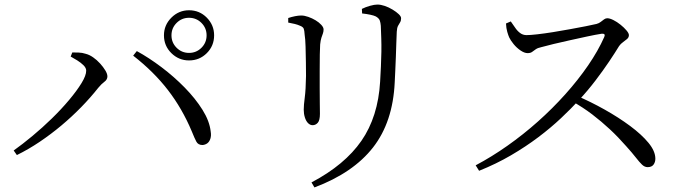

<svg xmlns="http://www.w3.org/2000/svg" viewBox="-20 -766 3020 842"><path d="M809 -501Q764 -501 731.5 -533Q699 -565 699 -611Q699 -656 731.5 -688.5Q764 -721 809 -721Q855 -721 887 -688.5Q919 -656 919 -611Q919 -565 887 -533Q855 -501 809 -501ZM40 -106Q78 -133 122 -169.5Q166 -206 207.5 -246.5Q249 -287 283 -327.5Q317 -368 337.5 -401.5Q358 -435 358 -456Q358 -468 346.5 -479.5Q335 -491 319 -501Q303 -511 290 -518L297 -536Q309 -536 325 -535.5Q341 -535 356 -530Q372 -526 388.5 -514.5Q405 -503 419 -487.5Q433 -472 442 -457Q451 -442 451 -431Q451 -417 438 -407.5Q425 -398 411 -381Q377 -338 336 -296Q295 -254 249 -215.5Q203 -177 154 -144Q105 -111 54 -86ZM868 -130Q849 -130 841 -145Q833 -160 821 -190Q779 -290 716.5 -371Q654 -452 564 -522L580 -542Q633 -513 688 -471.5Q743 -430 790 -382Q837 -334 868 -284.5Q899 -235 904 -189Q907 -171 902.5 -157.5Q898 -144 889 -137.5Q880 -131 868 -130ZM809 -534Q841 -534 863.5 -556.5Q886 -579 886 -611Q886 -643 863.5 -665.5Q841 -688 809 -688Q777 -688 754.5 -665.5Q732 -643 732 -611Q732 -579 754.5 -556.5Q777 -534 809 -534Z M1346 34Q1492 -43 1565 -148.5Q1638 -254 1647 -408Q1649 -442 1650.5 -475Q1652 -508 1652.5 -539Q1653 -570 1652 -598.5Q1651 -627 1650 -653Q1649 -666 1645.5 -676Q1642 -686 1628 -694Q1620 -698 1603.5 -701.5Q1587 -705 1568 -707L1567 -727Q1583 -735 1602.5 -740.5Q1622 -746 1635 -746Q1650 -746 1667.5 -740Q1685 -734 1701.5 -724Q1718 -714 1728.5 -704Q1739 -694 1739 -686Q1739 -675 1734.5 -668Q1730 -661 1725.5 -652.5Q1721 -644 1720 -627Q1719 -605 1718 -576Q1717 -547 1716 -516.5Q1715 -486 1713.5 -457Q1712 -428 1711 -405Q1703 -231 1616 -119.5Q1529 -8 1359 56ZM1351 -217Q1340 -217 1331 -226Q1322 -235 1317 -251Q1312 -267 1312 -285Q1312 -305 1316.5 -338.5Q1321 -372 1322 -433Q1322 -457 1321.5 -492.5Q1321 -528 1320 -562Q1319 -596 1316 -614Q1315 -632 1312 -640Q1309 -648 1296 -653Q1285 -658 1272.5 -661Q1260 -664 1244 -667V-687Q1259 -692 1274 -695Q1289 -698 1301 -698Q1315 -698 1332 -692Q1349 -686 1364 -677Q1379 -668 1389 -657Q1399 -646 1399 -637Q1399 -627 1396 -619Q1393 -611 1389.5 -600.5Q1386 -590 1384 -571Q1383 -558 1382.5 -527Q1382 -496 1382 -457Q1382 -418 1382 -379Q1382 -340 1382.5 -309.5Q1383 -279 1383 -267Q1383 -238 1373.5 -227.5Q1364 -217 1351 -217Z M2066 -41Q2136 -78 2205.5 -127Q2275 -176 2339 -233Q2403 -290 2459 -352.5Q2515 -415 2559 -479Q2603 -543 2630 -604Q2637 -620 2618 -618Q2592 -614 2555 -606Q2518 -598 2479.5 -589.5Q2441 -581 2407.5 -573Q2374 -565 2353 -559Q2338 -556 2329 -549.5Q2320 -543 2313 -538Q2306 -533 2294 -533Q2280 -533 2263 -544.5Q2246 -556 2232.5 -572.5Q2219 -589 2213 -602Q2209 -611 2204.5 -626.5Q2200 -642 2199 -663L2220 -672Q2229 -660 2238.5 -645.5Q2248 -631 2260.5 -621.5Q2273 -612 2289 -612Q2305 -612 2336 -615.5Q2367 -619 2404.5 -625Q2442 -631 2480 -638Q2518 -645 2549 -651Q2580 -657 2596 -661Q2607 -664 2614.5 -670Q2622 -676 2629 -681Q2636 -686 2643 -686Q2654 -686 2670 -678Q2686 -670 2701.5 -657.5Q2717 -645 2727.5 -632.5Q2738 -620 2738 -612Q2738 -602 2730 -595Q2722 -588 2712 -581Q2702 -574 2695 -564Q2678 -536 2651.5 -496.5Q2625 -457 2591.5 -413Q2558 -369 2519 -327Q2485 -290 2440.5 -248Q2396 -206 2341 -164.5Q2286 -123 2221 -85Q2156 -47 2081 -17ZM2820 -33Q2807 -33 2795.5 -44Q2784 -55 2768.5 -75Q2753 -95 2726 -125Q2691 -165 2654.5 -199Q2618 -233 2577.5 -264Q2537 -295 2487 -323L2507 -347Q2570 -320 2631.5 -285.5Q2693 -251 2743.5 -213.5Q2794 -176 2824 -139.5Q2854 -103 2854 -70Q2854 -55 2846 -44Q2838 -33 2820 -33Z"/></svg>

Font: Noto Serif TC
Style: Regular
Weight: 400
Designer: Ryoko NISHIZUKA  (kana & ideographs); Frank Grießhammer (Latin, Greek & Cyrillic); Wenlong ZHANG  (bopomofo); Sandoll Co
Foundry: Adobe
Version: Version 2.003-H1;hotconv 1.1.1;makeotfexe 2.6.0